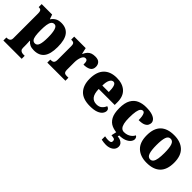

<svg xmlns="http://www.w3.org/2000/svg" viewBox="134 -1531 2751 2751"><g transform="rotate(45 1510.0 -155.5)"><path d="M9 221V160H24Q33 160 48 156Q63 152 75 139Q87 126 87 100V-403Q87 -435 80.5 -450Q74 -465 62 -470Q50 -475 33 -475H28V-536H240L264 -467H268Q289 -501 326 -523.5Q363 -546 421 -546Q521 -546 573.5 -478Q626 -410 626 -264Q626 -119 574 -53Q522 13 418 13Q369 13 337.5 -1.5Q306 -16 284 -44H278Q279 -27 280 -9Q281 9 281.5 27.5Q282 46 282 66V96Q282 124 294 137.5Q306 151 321 155.5Q336 160 344 160H380V221ZM358 -68Q397 -68 414 -114.5Q431 -161 431 -261Q431 -356 414.5 -409.5Q398 -463 361 -463Q330 -463 312.5 -439Q295 -415 288.5 -370.5Q282 -326 282 -264Q282 -196 288.5 -152.5Q295 -109 311.5 -88.5Q328 -68 358 -68Z M678 0V-61H683Q706 -61 721.5 -66Q737 -71 745.5 -86.5Q754 -102 754 -133V-407Q754 -437 747.5 -451.5Q741 -466 727 -470.5Q713 -475 691 -475H687V-536H920L941 -443H946Q963 -482 985 -505.5Q1007 -529 1036 -539Q1065 -549 1104 -549Q1163 -549 1188.5 -520.5Q1214 -492 1214 -450Q1214 -394 1173 -370Q1132 -346 1065 -346Q1065 -374 1062 -393Q1059 -412 1050 -422.5Q1041 -433 1022 -433Q1004 -433 990.5 -420Q977 -407 968 -384.5Q959 -362 954 -334.5Q949 -307 949 -278V-128Q949 -99 956.5 -84.5Q964 -70 978 -65.5Q992 -61 1010 -61H1045V0Z M1549 10Q1407 10 1338.5 -62.5Q1270 -135 1270 -266Q1270 -407 1340 -479Q1410 -551 1537 -551Q1655 -551 1722.5 -489.5Q1790 -428 1790 -309V-254H1466Q1468 -160 1501.5 -117Q1535 -74 1599 -74Q1650 -74 1680.5 -100Q1711 -126 1727 -166Q1746 -161 1758.5 -148Q1771 -135 1771 -115Q1771 -85 1749 -56Q1727 -27 1678.5 -8.5Q1630 10 1549 10ZM1599 -325Q1599 -399 1585.5 -438.5Q1572 -478 1542 -478Q1510 -478 1489 -439Q1468 -400 1468 -325Z M2131 10Q2052 10 1993 -15Q1934 -40 1901 -100.5Q1868 -161 1868 -267Q1868 -376 1903 -437.5Q1938 -499 1997 -525Q2056 -551 2129 -551Q2211 -551 2258 -535Q2305 -519 2325 -494.5Q2345 -470 2345 -444Q2345 -424 2334 -400Q2323 -376 2289 -359.5Q2255 -343 2186 -343Q2186 -380 2181.5 -411.5Q2177 -443 2166 -462.5Q2155 -482 2136 -482Q2114 -482 2098 -463Q2082 -444 2073 -397.5Q2064 -351 2064 -268Q2064 -203 2074 -159.5Q2084 -116 2105 -94Q2126 -72 2159 -72Q2197 -72 2227.5 -84Q2258 -96 2280 -116.5Q2302 -137 2313 -161Q2329 -153 2335.5 -138.5Q2342 -124 2342 -110Q2342 -84 2320.5 -56Q2299 -28 2253 -9Q2207 10 2131 10ZM2104 240Q2088 240 2058 237Q2028 234 2010 229V161Q2028 165 2046.5 167Q2065 169 2078 169Q2107 169 2123 162Q2139 155 2139 130Q2139 101 2117.5 94.5Q2096 88 2064 86L2085 -9H2149L2139 34Q2172 36 2198 48Q2224 60 2239 79.5Q2254 99 2254 126Q2254 179 2211 209.5Q2168 240 2104 240Z M2698 10Q2569 10 2495 -60Q2421 -130 2421 -271Q2421 -412 2492 -481.5Q2563 -551 2701 -551Q2830 -551 2904 -481.5Q2978 -412 2978 -271Q2978 -130 2907 -60Q2836 10 2698 10ZM2700 -61Q2730 -61 2748 -85Q2766 -109 2773.5 -156Q2781 -203 2781 -271Q2781 -375 2762.5 -427Q2744 -479 2699 -479Q2654 -479 2636.5 -427Q2619 -375 2619 -271Q2619 -168 2637 -114.5Q2655 -61 2700 -61Z"/></g></svg>

Font: Noto Serif Bengali Black
Style: Regular
Weight: 900
Version: Version 2.003